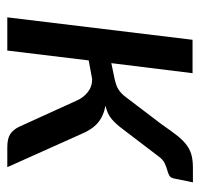

<svg xmlns="http://www.w3.org/2000/svg" viewBox="-31 -517 548 526"><g transform="rotate(90 243.0 -254.0)"><path d="M320 -422Q336 -445 348.5 -461.5Q361 -478 373.8 -488.5Q386.5 -499 401.8 -503.8Q417 -508.5 439.5 -508.5H479.5L469.5 -459Q467.5 -447.5 461.2 -444Q455 -440.5 446.2 -438.2Q437.5 -436 427.2 -431.2Q417 -426.5 407 -412.5L335 -318Q320 -297.5 306 -285.8Q292 -274 269.5 -269Q298.5 -263.5 316.8 -247.8Q335 -232 347 -203L438 0H384Q359.5 0 347.2 -8.2Q335 -16.5 327.5 -32L256.5 -188Q248.5 -207.5 233 -220Q217.5 -232.5 197 -232.5L145.5 -223L118.5 0H27.5L89 -507.5H180.5L153 -285L194 -293.5Q203.5 -295.5 211 -298Q218.5 -300.5 224.5 -304.2Q230.5 -308 236 -313.2Q241.5 -318.5 247 -326Z"/></g></svg>

Font: Lato Medium
Style: Italic
Weight: 500
Italic angle: -7°
Designer: Lukasz Dziedzic
Foundry: tyPoland Lukasz Dziedzic
Version: Version 2.006; 2014-01-15